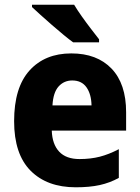

<svg xmlns="http://www.w3.org/2000/svg" viewBox="-20 -786 594 816"><path d="M283 -559Q392 -559 454 -494.5Q516 -430 516 -309V-231H200Q202 -173 231.5 -141.5Q261 -110 318 -110Q365 -110 404 -120Q443 -130 485 -152V-30Q447 -9 404 0.5Q361 10 302 10Q180 10 110 -60.5Q40 -131 40 -271Q40 -414 105.5 -486.5Q171 -559 283 -559ZM287 -444Q252 -444 229 -418.5Q206 -393 203 -338H369Q368 -386 347.5 -415Q327 -444 287 -444ZM295 -766Q308 -744 327.5 -716.5Q347 -689 367 -663Q387 -637 401 -619V-606H291Q274 -618 250 -638Q226 -658 200.5 -680Q175 -702 152.5 -722.5Q130 -743 116 -756V-766Z"/></svg>

Font: Noto Sans Devanagari SemiCondensed ExtraBold
Style: Regular
Weight: 800
Width: 4
Designer: Jelle Bosma - Monotype Design Team
Foundry: Monotype Imaging Inc.
Version: Version 2.004; ttfautohint (v1.8.4.7-5d5b)